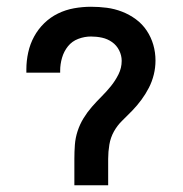

<svg xmlns="http://www.w3.org/2000/svg" viewBox="-20 -548 540 568"><path d="M300 0H200V-78Q200 -99 201.5 -119.5Q203 -140 209.5 -160Q216 -180 227 -198Q238 -216 251.5 -231.5Q265 -247 280 -262Q295 -277 308 -293Q321 -309 330.5 -328Q340 -347 340 -368Q340 -384 332.5 -399Q325 -414 311.5 -423.5Q298 -433 282 -436.5Q266 -440 249 -440Q230 -440 211.5 -433Q193 -426 181 -411Q169 -396 163.5 -377Q158 -358 158 -339V-333H58V-343Q58 -368 63.5 -393Q69 -418 81 -440Q93 -462 111 -479.5Q129 -497 151.5 -508Q174 -519 199 -523.5Q224 -528 249 -528Q273 -528 296 -525Q319 -522 341 -513.5Q363 -505 382 -491Q401 -477 414 -457.5Q427 -438 433.5 -415.5Q440 -393 440 -369Q440 -348 435 -327.5Q430 -307 420.5 -288.5Q411 -270 398.5 -253Q386 -236 371.5 -221Q357 -206 342 -191.5Q327 -177 317 -159Q307 -141 303.5 -120Q300 -99 300 -78Z"/></svg>

Font: Iosevka Term Curly Semibold
Style: Regular
Weight: 600
Designer: Belleve Invis
Foundry: Belleve Invis
Version: Version 32.3.0